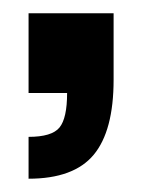

<svg xmlns="http://www.w3.org/2000/svg" viewBox="-20 -140 215 289"><path d="M23 129V66Q58 66 69.5 52Q81 38 81 0H23V-120H151V-20Q151 57 121 93Q91 129 23 129Z"/></svg>

Font: Rokkitt SemiBold ExtraBold
Style: Regular
Weight: 800
Version: Version 3.103